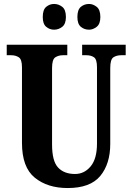

<svg xmlns="http://www.w3.org/2000/svg" viewBox="-20 -940 668 970"><path d="M322 10Q436 10 486.5 -51Q537 -112 537 -213V-596Q537 -640 553 -650.5Q569 -661 593 -661H615V-714H395V-661H416Q440 -661 455 -650.5Q470 -640 470 -600V-215Q470 -138 438 -99.5Q406 -61 359 -61Q304 -61 273.5 -93.5Q243 -126 243 -210V-596Q243 -640 259.5 -650.5Q276 -661 298 -661H320V-714H14V-661H36Q59 -661 75 -650.5Q91 -640 91 -600V-218Q91 -95 155.5 -42.5Q220 10 322 10ZM430 -790Q450 -790 468.5 -804.5Q487 -819 487 -854Q487 -891 468.5 -905.5Q450 -920 430 -920Q406 -920 388.5 -905.5Q371 -891 371 -854Q371 -819 388.5 -804.5Q406 -790 430 -790ZM253 -790Q276 -790 294.5 -804.5Q313 -819 313 -854Q313 -891 294.5 -905.5Q276 -920 253 -920Q231 -920 213.5 -905.5Q196 -891 196 -854Q196 -819 213.5 -804.5Q231 -790 253 -790Z"/></svg>

Font: Noto Serif ExtraCondensed Extra
Style: Regular
Weight: 800
Width: 3
Designer: Monotype Design Team
Foundry: Monotype Imaging Inc.
Version: Version 1.002